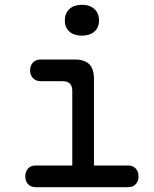

<svg xmlns="http://www.w3.org/2000/svg" viewBox="-20 -777 640 797"><path d="M512 -90Q532 -90 543.5 -77.5Q555 -65 555 -45Q555 -25 543.5 -12.5Q532 0 512 0H128Q108 0 96.5 -12.5Q85 -25 85 -45Q85 -65 96.5 -77.5Q108 -90 128 -90ZM280 -40V-400Q280 -420 270 -430Q260 -440 240 -440H149Q129 -440 117 -452.5Q105 -465 105 -485Q105 -505 117 -517.5Q129 -530 149 -530H290Q331 -530 350.5 -510.5Q370 -491 370 -450V-40ZM320 -629Q287 -629 268 -646Q249 -663 249 -692Q249 -722 268 -739.5Q287 -757 320 -757Q353 -757 372 -739.5Q391 -722 391 -692Q391 -663 372 -646Q353 -629 320 -629Z"/></svg>

Font: Maple Mono
Style: Regular
Weight: 400
Monospace: yes
Designer: subframe7536
Version: Version 7.300